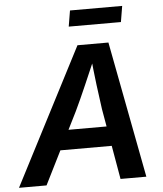

<svg xmlns="http://www.w3.org/2000/svg" viewBox="-83 -967 866 1020"><g transform="rotate(-5 350.0 -457.5)"><path d="M-23.4 0 352.1 -727.5H517.1L655.8 0H518.1L452.1 -378.4Q443.8 -434.6 434.6 -509Q425.3 -583.5 416 -677.7H444.8Q405.3 -585.9 373 -511.7Q340.8 -437.5 312.5 -378.4L123.5 0ZM155.3 -179.2 172.4 -284.2H553.7L536.6 -179.2ZM606.9 -915 592.8 -830.1H314.5L328.6 -915Z"/></g></svg>

Font: Inter 17pt SemiBold
Style: Italic
Weight: 600
Italic angle: -9.3988°
Version: Version 4.001;git-66647c0bb